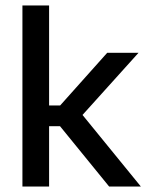

<svg xmlns="http://www.w3.org/2000/svg" viewBox="-20 -682 546 702"><path d="M495 0H379L199.5 -220.5H151V-296.5H200L372 -489H486.5L272.5 -251.5V-273ZM159.5 0H62V-662H159.5Z"/></svg>

Font: Anek Devanagari Medium
Style: Regular
Weight: 500
Designer: Kailash Malviya (Devanagari) & Yesha Goshar (Latin)
Foundry: Ek Type
Version: Version 1.003